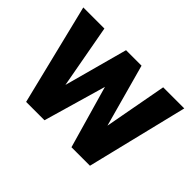

<svg xmlns="http://www.w3.org/2000/svg" viewBox="-108 -737 946 946"><g transform="rotate(45 365.0 -264.0)"><path d="M206.5 -147 310.1 -528.3H406.2L373.5 -358.4L270 0H191.4ZM159.2 -528.3 228.5 -148.4 235.8 0H142.1L12.2 -528.3ZM500 -155.8 568.8 -528.3H715.8L586.9 0H493.2ZM418 -528.3 522.5 -148.9 537.6 0H458L355.5 -357.9L324.2 -528.3Z"/></g></svg>

Font: Roboto ExtraBold
Style: Regular
Weight: 800
Designer: Christian Robertson
Foundry: Google
Version: Version 3.009; 2024